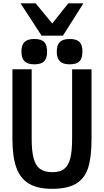

<svg xmlns="http://www.w3.org/2000/svg" viewBox="-20 -1152 640 1182"><path d="M56.5 -295V-725.5H175V-299.5Q175 -222 187 -177.2Q199 -132.5 226.5 -112.2Q254 -92 303 -92Q349 -92 375.2 -112.2Q401.5 -132.5 412.8 -177.2Q424 -222 424 -299.5V-725H543.5V-295Q543.5 -185 522.8 -119.5Q502 -54 449 -21.8Q396 10.5 300 10.5Q210.5 10.5 157.2 -22Q104 -54.5 80.2 -121.2Q56.5 -188 56.5 -295ZM112 -834Q112 -875 131 -893.5Q150 -912 191.5 -912Q233.5 -912 251.8 -893.8Q270 -875.5 270 -834Q270 -793 251.8 -774.5Q233.5 -756 191.5 -756Q150.5 -756 131.2 -774.8Q112 -793.5 112 -834ZM329.5 -834Q329.5 -875 348.5 -893.5Q367.5 -912 409 -912Q451 -912 469.2 -893.8Q487.5 -875.5 487.5 -834Q487.5 -793 469.2 -774.5Q451 -756 409 -756Q368 -756 348.8 -774.8Q329.5 -793.5 329.5 -834ZM106.5 -1131.5H199.5L301.5 -1007.5L400.5 -1131.5H493.5L367.5 -932.5H236Z"/></svg>

Font: JuliaMono SemiBold
Style: Regular
Weight: 600
Monospace: yes
Designer: cormullion
Foundry: corm
Version: Version 0.055; ttfautohint (v1.8.4)